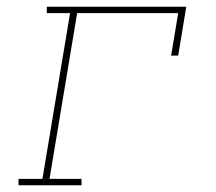

<svg xmlns="http://www.w3.org/2000/svg" viewBox="-20 -550 640 570"><path d="M35 0V-19H106L188 -511H119V-530H533L509 -385H488L509 -511H209L127 -19H222V0Z"/></svg>

Font: Iosevka Slab ThExObl
Style: Regular
Weight: 100
Width: 7
Italic angle: -9°
Monospace: yes
Designer: Belleve Invis
Foundry: Belleve Invis
Version: Version 11.1.1; ttfautohint (v1.8.3)